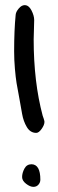

<svg xmlns="http://www.w3.org/2000/svg" viewBox="-20 -708 225 747"><path d="M35 -508Q35 -591 41 -651Q42 -662 53 -675Q64 -688 76 -688Q92 -688 102.5 -667.5Q113 -647 113 -630Q113 -615 112 -590.5Q111 -566 111 -555Q111 -389 146 -258Q147 -256 150 -246.5Q153 -237 153 -234Q153 -222 142 -206.5Q131 -191 121 -191Q98 -191 84.5 -213.5Q71 -236 66 -265Q63 -285 55.5 -324Q48 -363 44.5 -384.5Q41 -406 38 -440.5Q35 -475 35 -508ZM66 -19Q66 -35 75 -52Q84 -69 103 -69Q137 -68 137 -9Q137 2 129.5 10.5Q122 19 110 19Q97 19 81.5 7Q66 -5 66 -19Z"/></svg>

Font: Because We Organize
Style: Regular
Weight: 400
Designer: Liz Wetzel, Aaron Williamson, Russ McMullin
Foundry: Red Hat
Version: Version 1.000